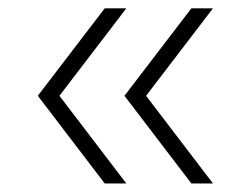

<svg xmlns="http://www.w3.org/2000/svg" viewBox="-20 -511 583 462"><path d="M232 -69.5 71 -280.5 232 -491H284L123 -280.5L284 -69.5ZM440.5 -69.5 279.5 -280.5 440.5 -491H492.5L331.5 -280.5L492.5 -69.5Z"/></svg>

Font: Encode Sans Exp XLt
Style: Regular
Weight: 200
Width: 7
Designer: Multiple Designers
Foundry: Impallari Type
Version: Version 3.002; ttfautohint (v1.8.3) -l 8 -r 50 -G 200 -x 14 